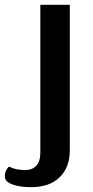

<svg xmlns="http://www.w3.org/2000/svg" viewBox="-94 -570 384 795"><path d="M-66 180Q-74 172 -74 159Q-74 146 -68 134.5Q-62 123 -56 120Q-30 134 10 134Q40 134 56.5 116Q73 98 73 62V-550H195V53Q195 123 153 164Q111 205 34 205Q1 205 -26.5 198.5Q-54 192 -66 180Z"/></svg>

Font: Krub SemiBold
Style: Regular
Weight: 600
Version: Version 1.000; ttfautohint (v1.6)